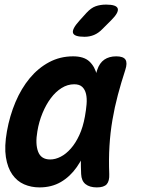

<svg xmlns="http://www.w3.org/2000/svg" viewBox="-20 -805 640 835"><path d="M151.6 10Q115.6 10 84.8 -3.4Q54.1 -16.8 33.5 -46.1Q12.9 -75.3 5.6 -121.6Q-1.6 -167.8 10.1 -233.8Q22.1 -301.4 47.4 -361.2Q72.8 -420.9 109.4 -465Q146.1 -509.1 193.7 -534.6Q241.4 -560 298 -560Q345.3 -560 369.2 -537.3Q393.1 -514.5 401.5 -477.7Q409.9 -440.9 406.3 -394.3Q402.7 -347.7 394.3 -301Q382.5 -234.1 362.9 -177.2Q343.4 -120.4 314.1 -78.6Q284.8 -36.8 244.6 -13.4Q204.4 10 151.6 10ZM198.3 -111.5Q220.9 -111.5 244.1 -123.5Q267.3 -135.4 287.9 -158.8Q308.6 -182.1 324.8 -217.1Q341.1 -252.1 349.4 -298.9Q354.4 -326.4 356.5 -351.7Q358.6 -377.1 354.2 -396.2Q349.9 -415.3 337.8 -426.9Q325.8 -438.5 302.6 -438.5Q273.7 -438.5 247.7 -422.1Q221.8 -405.8 201.1 -378.1Q180.3 -350.4 164.9 -313.2Q149.4 -276 142.5 -233.9Q132.9 -179 145.8 -145.3Q158.6 -111.5 198.3 -111.5ZM402.6 -500.6Q412.7 -531.2 433.6 -545.6Q454.6 -560 485.4 -560Q516.4 -560 525.7 -545.6Q534.9 -531.3 524.8 -500.6Q506.9 -445.8 492.6 -392.1Q478.3 -338.5 469 -283.5Q459.6 -228.5 456.1 -170.5Q452.5 -112.5 455.1 -48Q456.4 -17.6 444.2 -3.8Q431.9 10 401.2 10Q369.8 10 352 -4.2Q334.2 -18.3 332.9 -48Q330 -112.5 333.5 -170.5Q337.1 -228.5 346.6 -283.5Q356.1 -338.5 370.5 -392.1Q385 -445.8 402.6 -500.6ZM347.6 -645Q302.6 -645 297.5 -661.9Q292.5 -678.8 325.3 -715L356.2 -749.2Q375.9 -770.6 396 -777.8Q416.2 -785 441.6 -785Q486.9 -785 492.1 -767.6Q497.3 -750.2 462.5 -715.8L425.4 -678.8Q408.5 -661.2 389.2 -653.1Q369.9 -645 347.6 -645Z"/></svg>

Font: Maple Mono
Style: Italic
Weight: 400
Italic angle: -10°
Monospace: yes
Designer: subframe7536
Version: Version 7.300